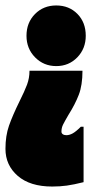

<svg xmlns="http://www.w3.org/2000/svg" viewBox="-30 -537 344 703"><path d="M176 -295Q130 -295 98.5 -327Q67 -359 67 -406Q67 -454 98 -485.5Q129 -517 176 -517Q223 -517 253.5 -486Q284 -455 284 -406Q284 -359 253 -327Q222 -295 176 -295ZM41 -165Q60 -203 69 -227Q78 -251 78 -278H272Q272 -225 258.5 -190Q245 -155 221 -117Q207 -93 201 -81Q195 -69 195 -55Q195 -49 200 -45.5Q205 -42 213 -42Q224 -42 236 -48.5Q248 -55 266 -73H276V130Q240 139 215 142.5Q190 146 161 146Q80 146 35 107Q-10 68 -10 8Q-10 -40 3 -77Q16 -114 41 -165Z"/></svg>

Font: FFF_tuoi-tre Black
Style: Regular
Weight: 900
Designer: bBox Type GmbH
Foundry: bBox Type GmbH
Version: Version 1.001